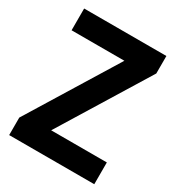

<svg xmlns="http://www.w3.org/2000/svg" viewBox="-171 -823 860 932"><g transform="rotate(30 259.0 -357.0)"><path d="M497 0H20V-98L324 -592H28V-714H489V-616L185 -122H497Z"/></g></svg>

Font: Noto Sans Gurmukhi UI SemiCondensed
Style: Bold
Weight: 700
Width: 4
Designer: Jelle Bosma - Monotype Design Team
Foundry: Monotype Imaging Inc.
Version: Version 2.004; ttfautohint (v1.8.4.7-5d5b)